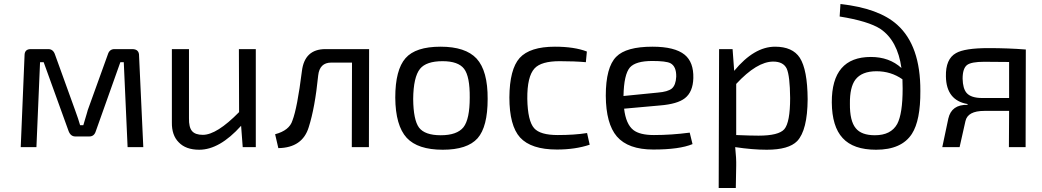

<svg xmlns="http://www.w3.org/2000/svg" viewBox="-20 -731 5179 954"><path d="M637 -487Q672 -487 671 -453L692 0H614L595 -422H578L456 -79Q448 -53 424 -53H354Q330 -53 320 -82L197 -422H179L161 0H83L102 -456Q102 -487 133 -487H220Q245 -487 254 -458L353 -184Q370 -138 378 -109H394Q419 -192 415 -181L516 -461Q524 -487 549 -487Z M1251 0H1186L1178 -106Q1071 13 970 13Q903 13 868 -24Q833 -59 834 -123V-487H919V-144Q918 -99 934 -80Q950 -61 988 -61Q1057 -61 1168 -174L1167 -487H1251Z M1813 0H1728L1729 -420H1626Q1568 -420 1561 -356Q1545 -196 1514 -99Q1483 3 1363 5L1347 -64Q1418 -83 1433 -132Q1457 -194 1480 -377Q1493 -487 1597 -487H1814Z M2348 -440Q2404 -379 2403 -239Q2403 -101 2353 -44Q2302 13 2180 13Q2056 13 2001 -46Q1945 -107 1944 -246Q1944 -384 1995 -442Q2045 -499 2169 -499Q2293 -499 2348 -440ZM2067 -389Q2034 -348 2033 -239Q2034 -135 2062 -97Q2091 -59 2170 -59Q2251 -59 2283 -99Q2314 -139 2314 -246Q2315 -351 2286 -389Q2257 -427 2179 -427Q2098 -427 2067 -389Z M2910 -12Q2839 12 2747 12Q2619 12 2564 -48Q2511 -107 2511 -247Q2512 -387 2562 -443Q2613 -499 2737 -499Q2834 -499 2896 -475L2891 -422Q2835 -427 2761 -427Q2669 -427 2636 -391Q2599 -351 2600 -240Q2602 -130 2634 -94Q2664 -60 2751 -60Q2835 -60 2897 -70Z M3421 -15Q3356 12 3226 12Q3101 12 3045 -53Q2991 -116 2990 -255Q2990 -397 3042 -449Q3091 -499 3222 -499Q3333 -499 3382 -459Q3427 -422 3425 -343Q3423 -274 3383 -243Q3346 -214 3259 -207L3081 -191Q3090 -114 3127 -85Q3159 -60 3229 -60Q3316 -60 3407 -72ZM3249 -271Q3298 -275 3318 -291Q3338 -308 3340 -350Q3341 -401 3311 -417Q3289 -428 3221 -428Q3139 -428 3110 -396Q3080 -361 3078 -254Z M3628 -379Q3727 -499 3831 -499Q3918 -499 3954 -444Q3992 -385 3993 -238Q3992 -84 3941 -30Q3899 13 3790 13Q3719 13 3633 0Q3639 58 3638 93L3636 203H3551L3553 -487H3620ZM3638 -60Q3711 -57 3749 -57Q3849 -57 3877 -89Q3906 -123 3906 -244Q3905 -354 3889 -390Q3872 -425 3822 -425Q3741 -425 3638 -314Z M4156 -711Q4347 -690 4438 -608Q4554 -504 4553 -279Q4554 -133 4511 -66Q4460 13 4333 13Q4220 13 4167 -45Q4114 -102 4113 -222Q4112 -448 4307 -448Q4399 -448 4459 -393Q4440 -529 4355 -587Q4295 -626 4152 -649ZM4438 -115Q4465 -166 4465 -291Q4465 -324 4464 -337Q4407 -377 4335 -377Q4262 -377 4230 -335Q4202 -297 4203 -216Q4202 -130 4232 -94Q4260 -59 4327 -59Q4407 -59 4438 -115Z M5076 0H4993L4994 -180H4871Q4788 -180 4777 -129L4748 0H4662L4692 -142Q4708 -212 4787 -210L4788 -214Q4682 -232 4680 -351Q4678 -438 4730 -467Q4773 -492 4892 -492Q4989 -492 5077 -485ZM4994 -423 4870 -424Q4806 -424 4785 -408Q4763 -391 4763 -340Q4764 -291 4783 -269Q4805 -244 4861 -244H4994Z"/></svg>

Font: Taylor Sans
Style: Regular
Weight: 400
Italic angle: -8°
Designer: Natanael Gama
Version: Version 1.001 September 8, 2015